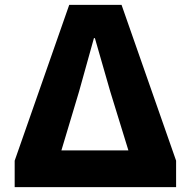

<svg xmlns="http://www.w3.org/2000/svg" viewBox="-20 -765 780 785"><path d="M40 0H700V-108L477 -745H263L40 -108ZM231 -150 303 -390 364 -609H368L431 -390L505 -150Z"/></svg>

Font: Noto Sans HK Black
Style: Regular
Weight: 900
Designer: Ryoko NISHIZUKA 西塚涼子 (kana, bopomofo & ideographs); Paul D. Hunt (Latin, Greek & Cyrillic); Sandoll Communications 산돌커뮤니
Foundry: Adobe
Version: Version 2.004;hotconv 1.0.118;makeotfexe 2.5.65603